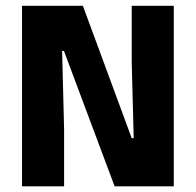

<svg xmlns="http://www.w3.org/2000/svg" viewBox="-20 -660 693 680"><path d="M58 -639.5H273.5L446.5 -170.5H453.5L446.5 -440.5V-639.5H595.5V0H386L206.5 -479.5H200L207 -203.5V0H58Z"/></svg>

Font: Anek Malayalam
Style: Bold
Weight: 700
Version: Version 1.003